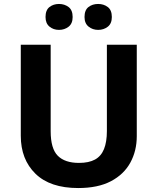

<svg xmlns="http://www.w3.org/2000/svg" viewBox="-20 -991 796 970"><path d="M671 -303Q671 -229 638.5 -169.5Q606 -110 540.5 -75.5Q475 -41 375 -41Q233 -41 159 -113.5Q85 -186 85 -305V-765H236V-328Q236 -240 272 -204Q308 -168 379 -168Q429 -168 460 -185Q491 -202 505.5 -238Q520 -274 520 -329V-765H671ZM210 -905Q210 -940 230 -955.5Q250 -971 278 -971Q306 -971 326.5 -955.5Q347 -940 347 -905Q347 -872 326.5 -856Q306 -840 278 -840Q250 -840 230 -856.5Q210 -873 210 -905ZM407 -905Q407 -940 427 -955.5Q447 -971 476 -971Q504 -971 524.5 -955.5Q545 -940 545 -905Q545 -872 524.5 -856Q504 -840 476 -840Q448 -840 427.5 -856.5Q407 -873 407 -905Z"/></svg>

Font: Noto Sans Tamil UI
Style: Regular
Weight: 400
Designer: Jelle Bosma - Monotype Design Team
Foundry: Monotype Imaging Inc.
Version: Version 2.004